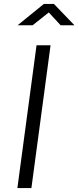

<svg xmlns="http://www.w3.org/2000/svg" viewBox="-20 -952 397 972"><path d="M287 -824H357L253 -932H202L69 -824H145L227 -889ZM165 -723 68 0H139L236 -723Z"/></svg>

Font: United Sans Light
Style: Italic
Weight: 300
Italic angle: -8°
Designer: Pablo Impallari, Rodrigo Fuenzalida (Modified by Dan O. Williams)
Version: Version 1.000;PS 001.000;hotconv 1.0.88;makeotf.lib2.5.64775